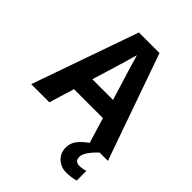

<svg xmlns="http://www.w3.org/2000/svg" viewBox="-266 -849 1221 1221"><g transform="rotate(45 345.0 -238.5)"><path d="M439 -296.9Q351.1 -580.1 345.2 -606Q329.1 -543.5 252.9 -296.9ZM615.2 0Q543 68.4 543 109.4Q543 150.9 582 150.9Q608.9 150.9 638.2 142.1V229Q598.1 240.2 552.5 240.2Q506.8 240.2 473.4 209.2Q439.9 178.2 439.9 127.9Q439.9 95.2 458.5 66.4Q477.1 37.6 527.8 0H526.9L475.1 -169.9H214.8L163.1 0H0L252 -716.8H437L689.9 0Z"/></g></svg>

Font: NotoSans-Bold
Style: Bold
Weight: 700
Designer: Monotype Design team
Foundry: Monotype Imaging Inc.
Version: Version 1.04